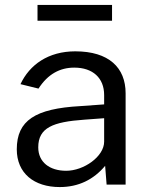

<svg xmlns="http://www.w3.org/2000/svg" viewBox="-20 -748 600 778"><path d="M222 10C298 10 359 -20 406 -76L412 0H489V-370C489 -474 421 -540 285 -540C176 -540 100 -486 63 -407L136 -389C174 -448 223 -474 281 -474C356 -474 402 -432 402 -363V-325L305 -318C123 -308 48 -260 48 -143C48 -46 118 10 222 10ZM248 -56C181 -56 135 -91 135 -151C135 -231 195 -254 321 -263L402 -269V-174C402 -114 320 -56 248 -56ZM132 -728V-664H434V-728Z"/></svg>

Font: Cheyenne Sans
Style: Regular
Weight: 400
Designer: The Public Sans project authors (U.S. Web Design System), Libre Franklin designed by Pablo Impallari and Rodrigo Fuenzal
Foundry: The Cheyenne Sans Project Authors
Version: Version 2.007